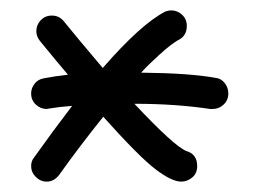

<svg xmlns="http://www.w3.org/2000/svg" viewBox="-20 -350 500 370"><path d="M70 -140Q58 -140 49 -148.5Q40 -157 40 -170Q40 -180 46.5 -188.5Q53 -197 64 -199Q84 -203 111 -206Q93 -227 57 -271Q50 -280 50 -290Q50 -302 58.5 -311Q67 -320 80 -320Q94 -320 103 -309Q123 -284 178 -219Q252 -304 299 -328Q305 -330 310 -330Q322 -330 331 -321.5Q340 -313 340 -300Q340 -280 322 -272Q322 -272 320.5 -271Q319 -270 316 -268Q313 -266 309 -263Q305 -260 299 -255Q293 -250 286 -243.5Q279 -237 270 -228.5Q261 -220 252 -210Q346 -209 395 -200Q406 -199 413 -190Q420 -181 420 -170Q420 -157 411 -148.5Q402 -140 390 -140H385Q318 -150 240 -150H239Q315 -69 339 -59Q360 -53 360 -30Q360 -16 350.5 -8Q341 0 329 0Q311 0 279.5 -24Q248 -48 179 -125Q134 -69 94 -13Q84 0 70 0Q58 0 49 -9Q40 -18 40 -30Q40 -40 46 -47Q83 -99 119 -146Q93 -144 76 -141Q75 -141 73 -140.5Q71 -140 70 -140Z"/></svg>

Font: Pecita
Style: Book
Weight: 400
Width: 7
Version: Version 4.3